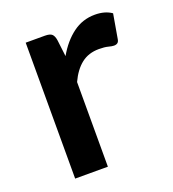

<svg xmlns="http://www.w3.org/2000/svg" viewBox="-103 -602 613 681"><g transform="rotate(-20 204.0 -261.0)"><path d="M66 0V-513H138.5Q157.5 -513 165 -506Q172.5 -499 175 -482L182.5 -420Q210 -468 246.8 -495.2Q283.5 -522.5 330 -522.5Q368 -522.5 393 -505L377 -412.5Q375.5 -403.5 370.5 -399.8Q365.5 -396 357 -396Q349.5 -396 336.5 -399.5Q323.5 -403 302 -403Q263 -403 235.8 -381.8Q208.5 -360.5 189.5 -319.5V0Z"/></g></svg>

Font: Lato TR
Style: Bold
Weight: 700
Designer: Lukasz Dziedzic
Foundry: tyPoland Lukasz Dziedzic
Version: Version 1.104 2013